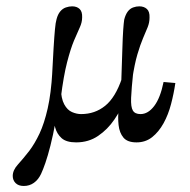

<svg xmlns="http://www.w3.org/2000/svg" viewBox="-20 -447 612 618"><path d="M212.1 -426.6Q227.4 -426.6 236.3 -418.1Q245.2 -409.7 244.4 -391.1Q244.4 -375 236.7 -358.5Q229 -341.9 218.1 -316.1Q207.3 -290.3 196 -246.8Q184.7 -203.2 175.8 -132.3L146.8 -188.7Q150 -251.6 152.4 -291.1Q154.8 -330.6 156.9 -352.8Q158.9 -375 162.1 -385.5Q166.1 -400.8 173.8 -410.1Q181.5 -419.4 191.9 -423Q202.4 -426.6 212.1 -426.6ZM21 119.4Q21 100.8 37.5 82.7Q54 64.5 74.2 38.7Q91.9 15.3 107.3 -17.3Q122.6 -50 133.5 -98Q144.4 -146 148.4 -215.3L181.5 -212.9Q180.6 -201.6 179 -189.1Q177.4 -176.6 175.8 -166.9Q167.7 -104.8 159.3 -58.1Q150.8 -11.3 142.3 21.8Q133.9 54.8 126.2 77Q118.5 99.2 112.1 112.9Q103.2 131.5 89.1 141.5Q75 151.6 56.5 151.6Q39.5 151.6 30.2 142.3Q21 133.1 21 119.4ZM184.7 -240.3 175.8 -164.5Q176.6 -129.8 186.7 -111.3Q196.8 -92.7 211.7 -86.3Q226.6 -79.8 241.1 -79.8Q285.5 -79.8 318.5 -106.5Q351.6 -133.1 372.6 -195.2L400 -179.8Q394.4 -157.3 381.9 -125.4Q369.4 -93.5 348 -62.1Q326.6 -30.6 296 -9.7Q265.3 11.3 225 11.3Q193.5 11.3 178.2 -2.4Q162.9 -16.1 157.3 -37.5Q151.6 -58.9 152 -82.3Q152.4 -105.6 152.4 -125L153.2 -240.3ZM428.2 -426.6Q443.5 -426.6 452.8 -418.1Q462.1 -409.7 461.3 -390.3Q461.3 -374.2 455.2 -359.3Q449.2 -344.4 440.3 -323.8Q431.5 -303.2 422.2 -271.8Q412.9 -240.3 405.6 -191.1L370.2 -179Q372.6 -246.8 373.8 -287.9Q375 -329 376.6 -351.2Q378.2 -373.4 379.8 -383.9Q383.9 -400 391.1 -409.7Q398.4 -419.4 408.5 -423Q418.5 -426.6 428.2 -426.6ZM375.8 -235.5 408.9 -215.3Q403.2 -161.3 402 -131.9Q400.8 -102.4 407.7 -91.1Q414.5 -79.8 432.3 -79.8Q456.5 -79.8 476.2 -105.6Q496 -131.5 506.5 -183.1L544.4 -179.8Q539.5 -146 530.6 -112.1Q521.8 -78.2 506.5 -50.4Q491.1 -22.6 469.8 -5.6Q448.4 11.3 419.4 11.3Q390.3 11.3 377.4 -4Q364.5 -19.4 361.7 -44.4Q358.9 -69.4 362.1 -96.8Z"/></svg>

Font: Playfair 9pt
Style: Regular
Weight: 400
Designer: Claus Eggers Sørensen
Foundry: Claus Eggers Sørensen
Version: Version 2.203